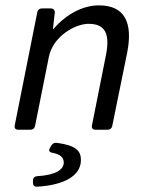

<svg xmlns="http://www.w3.org/2000/svg" viewBox="-20 -494 580 731"><path d="M356.4 -473.6C295.9 -473.6 232.4 -440.4 183.6 -383.8H181.6L188.5 -445.3C189.5 -455.1 183.6 -461.9 173.8 -461.9H139.6C130.9 -461.9 124 -457 122.1 -448.2L36.1 -16.6C34.2 -5.9 39.1 0 49.8 0H95.7C104.5 0 111.3 -4.9 113.3 -13.7L166 -277.3C181.6 -355.5 265.6 -403.3 317.4 -403.3C379.9 -403.3 400.4 -366.2 382.8 -281.2L330.1 -16.6C328.1 -5.9 333 0 343.8 0H389.6C398.4 0 405.3 -4.9 407.2 -13.7L463.9 -292C487.3 -409.2 454.1 -473.6 356.4 -473.6ZM175.8 59.6 169.9 69.3C164.1 80.1 168 85.9 180.7 87.9C210 93.8 222.7 105.5 222.7 125C222.7 152.3 190.4 172.9 121.1 176.8C111.3 177.7 105.5 183.6 105.5 193.4V202.1C105.5 211.9 111.3 217.8 122.1 216.8C219.7 210.9 288.1 177.7 288.1 115.2C288.1 81.1 270.5 59.6 196.3 49.8C186.5 48.8 179.7 52.7 175.8 59.6Z"/></svg>

Font: Ed Sans Neue
Style: Italic
Weight: 400
Italic angle: -11°
Designer: Stephen Hutchings
Version: Version 1.004;PS 001.004;hotconv 1.0.88;makeotf.lib2.5.64775